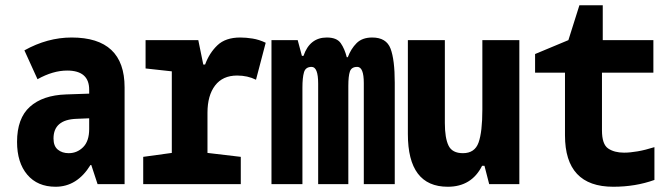

<svg xmlns="http://www.w3.org/2000/svg" viewBox="-20 -702 2540 732"><path d="M192 10Q274 10 325 -73H328L352 0H455V-369Q455 -559 253 -559Q161 -559 73 -510L123 -400Q182 -433 236 -433Q320 -433 320 -360V-345L232 -342Q143 -339 94 -295Q45 -251 45 -161Q45 -82 84 -36Q123 10 192 10ZM242 -118Q217 -118 200.5 -131.5Q184 -145 184 -174Q184 -246 272 -249L320 -251V-210Q320 -164 297 -141Q274 -118 242 -118Z M526 0H898V-104L771 -119V-272Q771 -338 800 -376Q829 -414 884 -414Q924 -414 956 -398L993 -539Q968 -551 943 -555Q918 -559 896 -559Q840 -559 809 -529.5Q778 -500 762 -456H755L736 -549H535V-441L635 -430V-119L526 -104Z M1015 0H1133V-368Q1133 -406 1139 -426.5Q1145 -447 1168 -447Q1193 -447 1193 -383V0H1308V-374Q1308 -412 1314 -429.5Q1320 -447 1342 -447Q1367 -447 1367 -385V0H1485V-387Q1485 -474 1469 -516.5Q1453 -559 1399 -559Q1361 -559 1339.5 -537.5Q1318 -516 1306 -484H1302Q1294 -516 1279 -537.5Q1264 -559 1226 -559Q1161 -559 1137 -489H1131L1115 -549H1015Z M1687 10Q1778 10 1818 -70H1827L1845 0H1960V-549H1819V-285Q1819 -199 1804.5 -158.5Q1790 -118 1745 -118Q1704 -118 1690 -147Q1676 -176 1676 -233V-549H1535V-191Q1535 10 1687 10Z M2318 10Q2403 10 2475 -16V-141Q2440 -130 2411 -125Q2382 -120 2359 -120Q2322 -120 2298.5 -136Q2275 -152 2275 -205V-425H2471V-549H2278V-682H2189L2147 -549L2020 -496V-425H2134V-186Q2134 10 2318 10Z"/></svg>

Font: Noto Sans Mono Condensed Extra
Style: Regular
Weight: 800
Width: 3
Designer: Monotype Design Team
Foundry: Monotype Imaging Inc.
Version: Version 1.900